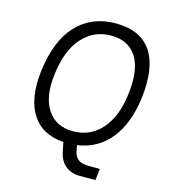

<svg xmlns="http://www.w3.org/2000/svg" viewBox="-126 -809 946 1077"><g transform="rotate(15 346.5 -270.5)"><path d="M537 102 529 169H438Q389 169 355.5 142Q322 115 312 66L300 9Q173 0 115.5 -92Q58 -184 77 -343Q99 -524 186.5 -617Q274 -710 414 -710Q557 -710 620 -617Q683 -524 661 -343Q642 -193 570 -102Q498 -11 379 6L384 34Q388 65 408 83.5Q428 102 477 102ZM335 -63Q437 -63 502 -137.5Q567 -212 583 -343Q601 -489 554 -563Q507 -637 405 -637Q306 -637 239 -563Q172 -489 154 -343Q138 -212 187 -137.5Q236 -63 335 -63Z"/></g></svg>

Font: Haskoy
Style: Italic
Weight: 400
Designer: Ertekin Erdin
Foundry: Ertekin Erdin
Version: Version 2.000; ttfautohint (v1.8.4.7-5d5b)